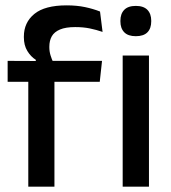

<svg xmlns="http://www.w3.org/2000/svg" viewBox="-20 -696 639 716"><path d="M228.5 -676Q266.5 -676 297.2 -669.5Q328 -663 353 -653L362.5 -577Q339 -585 314.8 -590Q290.5 -595 260.5 -595Q225 -595 203.8 -586Q182.5 -577 173.2 -560.8Q164 -544.5 164 -522V-520Q164 -504 168.5 -489.5Q173 -475 178.5 -463.5L113.5 -461.5V-473Q95 -484.5 82 -505.8Q69 -527 69 -557V-559.5Q69 -612 108 -644Q147 -676 228.5 -676ZM183 0H85.5V-440.5H183ZM352 -391H8.5V-469L123 -468.5L163 -469H360.5ZM535.5 0H437.5V-489H535.5ZM486.5 -561Q457.5 -561 443.2 -575.8Q429 -590.5 429 -616.5V-618.5Q429 -644.5 443.2 -659.2Q457.5 -674 486.5 -674Q515.5 -674 529.8 -659.2Q544 -644.5 544 -618.5V-616.5Q544 -590 529.8 -575.5Q515.5 -561 486.5 -561Z"/></svg>

Font: Anek Kannada Medium
Style: Regular
Weight: 500
Designer: Vaishnavi Murthy, Maithili Shingre (Kannada) & Yesha Goshar (Latin)
Foundry: Ek Type
Version: Version 1.003